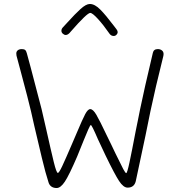

<svg xmlns="http://www.w3.org/2000/svg" viewBox="-20 -949 905 966"><path d="M224 -32Q210 -74 190.5 -155Q171 -236 152 -318L136 -389Q123 -445 86 -583L63 -669Q62 -672 62 -680Q62 -690 69.5 -696Q77 -702 90 -702Q101 -702 106.5 -697.5Q112 -693 115 -681L134 -611Q172 -468 189 -401L212 -301Q237 -189 250.5 -134Q264 -79 271 -79Q277 -79 293 -113Q309 -147 342 -224L366 -280Q395 -349 408.5 -374.5Q422 -400 434 -400Q448 -400 464.5 -372Q481 -344 518 -266L540 -221L561 -177Q589 -119 600 -98.5Q611 -78 615 -78Q620 -78 631.5 -132Q643 -186 663 -291Q668 -315 673.5 -342.5Q679 -370 685 -400Q709 -515 739 -640L749 -683Q753 -702 774 -702Q786 -702 794.5 -695.5Q803 -689 803 -677Q803 -671 802 -668Q761 -504 737 -390L712 -267Q675 -90 663 -37Q655 -5 622 -5Q601 -5 579 -38.5Q557 -72 511 -167L472 -250Q442 -320 437 -320Q434 -320 424 -297.5Q414 -275 402 -245L368 -161Q328 -68 306.5 -35.5Q285 -3 265 -3Q249 -3 238.5 -10.5Q228 -18 224 -32ZM532 -778Q500 -824 472.5 -854Q445 -884 434 -884Q418 -884 336 -790Q323 -773 311 -773Q303 -773 296 -779.5Q289 -786 289 -794Q289 -804 297 -812L321 -838Q357 -878 385 -903.5Q413 -929 432 -929Q457 -929 485 -900.5Q513 -872 553 -819L566 -802Q572 -794 572 -788Q572 -780 566 -774Q560 -768 552 -768Q540 -768 532 -778Z"/></svg>

Font: Mali Light
Style: Regular
Weight: 300
Designer: Kitiyaporn Chalermlarp | Katatrad Aksorn Co.,Ltd.
Foundry: Cadson Demak Co.,Ltd.
Version: Version 1.000; ttfautohint (v1.6)